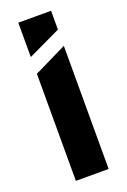

<svg xmlns="http://www.w3.org/2000/svg" viewBox="-129 -692 488 738"><g transform="rotate(-20 114.5 -323.5)"><path d="M48 0V-438L181 -503H182V0ZM48 -507V-647H182V-570L49 -507Z"/></g></svg>

Font: Foldit SemiBold
Style: Regular
Weight: 600
Version: Version 1.003